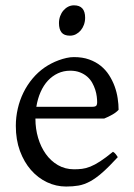

<svg xmlns="http://www.w3.org/2000/svg" viewBox="-20 -682 502 717"><path d="M242.2 -418Q217.3 -418 196.3 -408.2Q175.3 -398.4 158.9 -380.9Q142.6 -363.3 131.6 -338.4Q120.6 -313.5 115.7 -283.2H324.2Q335.4 -283.2 339.1 -286.9Q342.8 -290.5 342.8 -300.8Q342.8 -309.6 341.3 -321.8Q339.8 -334 335.7 -346.9Q331.5 -359.9 324.5 -372.6Q317.4 -385.3 306.2 -395.3Q294.9 -405.3 279.1 -411.6Q263.2 -418 242.2 -418ZM422.9 -272Q414.1 -262.2 399.4 -253.9Q384.8 -245.6 369.1 -239.3H112.3V-237.8Q112.3 -201.2 122.3 -167.2Q132.3 -133.3 150.9 -107.2Q169.4 -81.1 196.3 -65.4Q223.1 -49.8 256.8 -49.8Q272 -49.8 286.4 -51.5Q300.8 -53.2 317.4 -59.8Q334 -66.4 354.2 -79.6Q374.5 -92.8 401.9 -115.2Q408.2 -111.8 412.8 -105.5Q417.5 -99.1 419.9 -95.2Q387.2 -59.6 362.5 -37.8Q337.9 -16.1 316.2 -4.4Q294.4 7.3 273.2 11Q252 14.6 227.1 14.6Q189.5 14.6 155.5 -1.5Q121.6 -17.6 95.7 -47.1Q69.8 -76.7 54.4 -118.4Q39.1 -160.2 39.1 -211.9Q39.1 -244.6 46.4 -276.4Q53.7 -308.1 67.6 -336.4Q81.5 -364.7 101.6 -388.7Q121.6 -412.6 147 -430.2Q157.7 -437.5 171.1 -444.6Q184.6 -451.7 199.2 -457Q213.9 -462.4 228.3 -465.6Q242.7 -468.8 255.9 -468.8Q288.1 -468.8 312.7 -460Q337.4 -451.2 356 -436.3Q374.5 -421.4 387.2 -401.6Q399.9 -381.8 408 -359.9Q416 -337.9 419.4 -315.2Q422.9 -292.5 422.9 -272ZM297.9 -615.7Q297.9 -602.1 293.5 -589.8Q289.1 -577.6 281.5 -568.6Q273.9 -559.6 263.7 -554.2Q253.4 -548.8 241.2 -548.8Q219.2 -548.8 209.7 -561Q200.2 -573.2 200.2 -595.7Q200.2 -609.4 204.6 -621.6Q209 -633.8 216.8 -642.8Q224.6 -651.9 234.6 -657Q244.6 -662.1 256.3 -662.1Q297.9 -662.1 297.9 -615.7Z"/></svg>

Font: Akkhara
Style: Regular
Weight: 400
Designer: J. Victor Gaultney
Version: Version 1.00 June 13, 2006, initial release